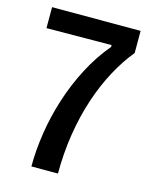

<svg xmlns="http://www.w3.org/2000/svg" viewBox="-103 -728 630 796"><g transform="rotate(15 212.5 -330.0)"><path d="M109 0Q109 -69 120.5 -144Q132 -219 156 -294Q180 -369 216 -438Q252 -507 300 -564V-572L21 -570V-660H401V-565Q363 -519 330 -458Q297 -397 273 -324.5Q249 -252 236 -170Q223 -88 223 0Z"/></g></svg>

Font: Bricolage Grotesque SemiCondensed Medium
Style: Regular
Weight: 500
Width: 4
Designer: Mathieu Triay
Foundry: Atelier Triay
Version: Version 1.001;gftools[0.9.33.dev8+g029e19f]